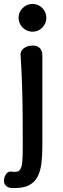

<svg xmlns="http://www.w3.org/2000/svg" viewBox="-40 -740 319 970"><path d="M20 210Q1 209 -9.5 199Q-20 189 -20 174Q-20 155 -9.5 139.5Q1 124 20 127Q48 132 59 120Q70 108 72.5 78Q75 48 75 0Q75 -75 74.5 -153Q74 -231 71.5 -308.5Q69 -386 64 -461Q63 -477 71.5 -487.5Q80 -498 94.5 -504Q109 -510 125 -510Q148 -510 161 -497Q174 -484 174 -461Q174 -386 174 -308.5Q174 -231 174 -153Q174 -75 174 0Q174 44 169.5 83Q165 122 150.5 151.5Q136 181 105 196.5Q74 212 20 210ZM124 -580Q105 -580 89 -589.5Q73 -599 63.5 -615Q54 -631 54 -650Q54 -670 63.5 -685.5Q73 -701 89 -710.5Q105 -720 124 -720Q144 -720 159.5 -710.5Q175 -701 184.5 -685.5Q194 -670 194 -650Q194 -631 184.5 -615Q175 -599 159.5 -589.5Q144 -580 124 -580Z"/></svg>

Font: Winky Sans
Style: Regular
Weight: 400
Designer: Simon Atzbach
Foundry: typofactur
Version: Version 1.205